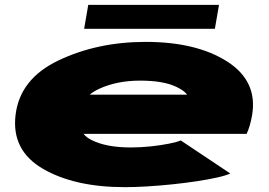

<svg xmlns="http://www.w3.org/2000/svg" viewBox="-20 -765 1113 793"><path d="M495.5 8Q288.5 8 158 -67.5Q27.5 -143 44 -288Q61 -439 221.8 -515.5Q382.5 -592 581.5 -592Q791.5 -592 918.5 -510.8Q1045.5 -429.5 1021 -288Q1012.5 -241 998.5 -212H325Q338 -196.5 358.5 -186.5Q418.5 -156 520.5 -156Q561.5 -156 603.5 -160.5Q645.5 -165 678.8 -171.8Q712 -178.5 726.5 -185L931 -48.5Q913.5 -40 876.5 -31.8Q839.5 -23.5 791.2 -16.2Q743 -9 690 -3.5Q637 2 586.5 5Q536 8 495.5 8ZM350.5 -374H753Q741.5 -390 710 -405.5Q656 -432 559 -432Q462 -432 388 -397.5Q366.5 -387.5 350.5 -374ZM327.5 -646 344.5 -745H884.5L867.5 -646Z"/></svg>

Font: Anybody UltraExpanded Black
Style: Italic
Weight: 900
Width: 9
Italic angle: -10°
Designer: Tyler Finck
Foundry: Etcetera Type Company
Version: Version 1.010; ttfautohint (v1.8.3) -l 8 -r 50 -G 200 -x 14 